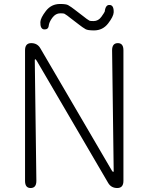

<svg xmlns="http://www.w3.org/2000/svg" viewBox="-20 -946 747 966"><path d="M134 0Q106 0 106 -36V-693Q106 -729 137 -729Q168 -729 183 -703L542 -89Q547 -81 549.5 -81Q552 -81 552 -86L544 -693Q544 -729 573 -729Q601 -729 601 -693V-36Q601 0 570 0Q539 0 524 -26L165 -640Q160 -648 157.5 -648Q155 -648 155 -643L163 -36Q163 0 134 0ZM453 -793Q422 -793 411 -799Q394 -809 379 -821L332 -857Q319 -868 304 -877Q301 -879 283 -879Q260 -879 243.5 -857Q227 -835 225 -816Q223 -797 202 -798Q182 -800 183 -835Q184 -856 211 -891Q238 -926 282 -926Q313 -926 323 -920Q340 -910 355 -898L402 -862Q415 -851 430 -842Q433 -840 451 -840Q475 -840 490.5 -862Q506 -884 507 -888Q511 -923 532 -921Q553 -920 552 -884Q551 -863 524 -828Q497 -793 453 -793Z"/></svg>

Font: Resource Han Rounded CN Light
Style: Regular
Weight: 300
Designer: Cyano Hao (round all glyphs); Ryoko NISHIZUKA 西塚涼子 (kana, bopomofo & ideographs); Paul D. Hunt (Latin, Greek & Cyrillic)
Foundry: Cyano Hao
Version: 0.990